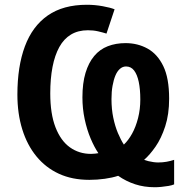

<svg xmlns="http://www.w3.org/2000/svg" viewBox="-20 -745 786 806"><path d="M690 -331Q690 -265 673.5 -214.5Q657 -164 633 -129.5Q609 -95 585 -74Q593 -71 603 -68.5Q613 -66 624 -64.5Q635 -63 644 -63Q663 -63 679.5 -66Q696 -69 711 -74V29Q702 33 687.5 35.5Q673 38 657.5 39.5Q642 41 630 41Q585 41 547 28.5Q509 16 476 -7Q452 1 420 5.5Q388 10 355 10Q283 10 227.5 -15.5Q172 -41 133 -88.5Q94 -136 73.5 -202Q53 -268 53 -348Q53 -466 84.5 -550.5Q116 -635 180.5 -680Q245 -725 345 -725Q378 -725 411 -719Q444 -713 461 -706L427 -604Q411 -609 391.5 -613.5Q372 -618 349 -618Q308 -618 278 -600Q248 -582 229 -547.5Q210 -513 200.5 -464Q191 -415 191 -353Q191 -267 213 -210.5Q235 -154 273.5 -126.5Q312 -99 362 -99Q371 -99 379 -100Q387 -101 393 -102Q376 -127 360.5 -163.5Q345 -200 335.5 -244.5Q326 -289 326 -336Q326 -396 339 -439Q352 -482 375.5 -510Q399 -538 432.5 -551Q466 -564 507 -564Q558 -564 599.5 -541Q641 -518 665.5 -467.5Q690 -417 690 -331ZM569 -327Q569 -370 562.5 -401Q556 -432 543 -449Q530 -466 509 -466Q495 -466 483.5 -456Q472 -446 464.5 -428Q457 -410 452.5 -385Q448 -360 448 -329Q448 -287 455.5 -251Q463 -215 475 -186.5Q487 -158 500 -138Q519 -156 534.5 -184Q550 -212 559.5 -249Q569 -286 569 -327Z"/></svg>

Font: Noto Sans Display SemiBold
Style: Regular
Weight: 600
Designer: Monotype Design Team
Foundry: Monotype Imaging Inc.
Version: Version 2.003